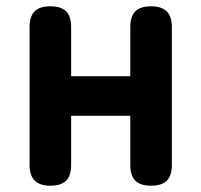

<svg xmlns="http://www.w3.org/2000/svg" viewBox="-20 -580 640 610"><path d="M140 10Q107 10 90.5 -6Q74 -22 74 -56V-494Q74 -528 90 -544Q106 -560 140 -560Q174 -560 190 -544Q206 -528 206 -494V-338H394V-494Q394 -528 410 -544Q426 -560 460 -560Q493 -560 509.5 -544Q526 -528 526 -494V-56Q526 -22 510 -6Q494 10 460 10Q426 10 410 -6Q394 -22 394 -56V-212H206V-56Q206 -22 190 -6Q174 10 140 10Z"/></svg>

Font: Maple Mono Normal NL
Style: Bold
Weight: 700
Monospace: yes
Designer: subframe7536
Version: Version 7.000